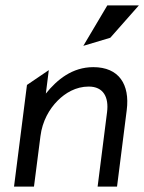

<svg xmlns="http://www.w3.org/2000/svg" viewBox="-20 -692 535 712"><path d="M289 -522 389 -552 495 -672H378ZM414 0 450 -284C462 -379 421 -443 326 -443C248 -443 192 -397 150 -345L161 -432L80 -377L32 0H106L130 -187C137 -243 163 -288 194 -319C222 -347 261 -371 309 -371C364 -371 384 -331 377 -276L342 0Z"/></svg>

Font: Charger
Style: It
Weight: 400
Designer: Jasper
Foundry: Cannot Into Space Fonts
Version: Version 0.98